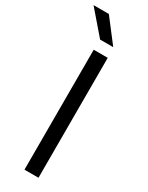

<svg xmlns="http://www.w3.org/2000/svg" viewBox="-266 -986 791 1026"><g transform="rotate(30 129.0 -473.0)"><path d="M97 0V-740H183.5V0ZM99.5 -804 -23 -946H71.5L180.5 -804Z"/></g></svg>

Font: Encode Sans SC Expanded
Style: Regular
Weight: 400
Width: 7
Designer: Multiple Designers
Foundry: Impallari Type
Version: Version 3.002